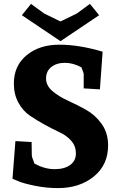

<svg xmlns="http://www.w3.org/2000/svg" viewBox="-20 -949 613 984"><path d="M142 -221Q143 -163 143 -153.5Q143 -144 157 -110Q210 -82 260 -82Q310 -82 339.5 -103.5Q369 -125 369 -162.5Q369 -200 345.5 -227Q322 -254 286.5 -270.5Q251 -287 210 -309.5Q169 -332 133.5 -356Q98 -380 74.5 -422.5Q51 -465 51 -521Q51 -612 116.5 -666Q182 -720 284 -720Q386 -720 506 -684L492 -491L409 -496V-570Q409 -575 397 -604Q355 -627 312.5 -627Q270 -627 243 -605.5Q216 -584 216 -547Q216 -510 249 -482Q282 -454 328.5 -433Q375 -412 421.5 -386Q468 -360 501 -314Q534 -268 534 -204Q534 -104 461 -44.5Q388 15 277 15Q217 15 158.5 3Q100 -9 72 -21L44 -33L59 -226ZM441 -929 488 -871 290 -738 92 -871 139 -929 206 -880 290 -839 374 -880Z"/></svg>

Font: Andada SC
Style: Bold
Weight: 700
Designer: Carolina Giovagnoli
Foundry: Carolina Giovagnoli
Version: Version 1.003